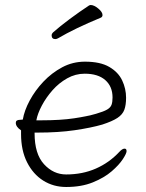

<svg xmlns="http://www.w3.org/2000/svg" viewBox="-20 -730 583 766"><path d="M381 -659Q389 -662 389 -670Q389 -682 372 -696Q355 -710 342 -710Q339 -710 335 -708Q297 -683 258 -654Q219 -625 192 -601Q186 -595 186 -589Q186 -574 201 -574Q205 -574 211 -577Q245 -597 287.5 -617.5Q330 -638 381 -659ZM118 -201H130Q213 -201 278 -210.5Q343 -220 388 -233Q428 -246 448.5 -259.5Q469 -273 476 -292Q483 -311 483 -340Q483 -376 467.5 -409Q452 -442 416 -463Q380 -484 319 -484Q270 -484 228 -461.5Q186 -439 153 -404Q120 -369 98.5 -329Q77 -289 71 -253Q71 -253 66.5 -252.5Q62 -252 60 -252Q43 -252 43 -240Q43 -224 64 -210V-195Q64 -130 88 -82.5Q112 -35 152.5 -9.5Q193 16 244 16Q305 16 350.5 -2.5Q396 -21 425.5 -46.5Q455 -72 470 -95Q485 -118 485 -127Q485 -137 477 -137Q468 -137 456 -124Q416 -81 362.5 -57.5Q309 -34 244 -34Q193 -34 155.5 -75Q118 -116 118 -198ZM146 -250H125Q130 -277 147 -309Q164 -341 189.5 -370Q215 -399 248 -417.5Q281 -436 318 -436Q371 -436 400 -410.5Q429 -385 429 -341Q429 -323 425 -312Q421 -301 407.5 -293Q394 -285 363 -276Q329 -266 275.5 -258Q222 -250 146 -250Z"/></svg>

Font: Klee One
Style: Regular
Weight: 400
Designer: Fontworks Inc.
Foundry: Fontworks Inc.
Version: Version 1.100